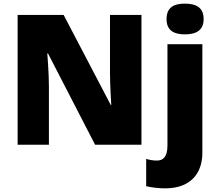

<svg xmlns="http://www.w3.org/2000/svg" viewBox="-20 -796 1199 1056"><path d="M896 -691C896 -625 941 -607 997 -607C1053 -607 1100 -625 1100 -691C1100 -759 1053 -776 997 -776C941 -776 896 -759 896 -691ZM249 -322C249 -395 240 -504 240 -502H244L503 0H758V-714H585V-391C585 -325 592 -221 592 -219H589L330 -714H77V0H249ZM887 240C1040 240 1093 145 1093 45V-553H901V4C901 71 874 87 843 87C821 87 805 84 784 78V228C810 235 857 240 887 240Z"/></svg>

Font: Noto Sans UI Black
Style: Regular
Weight: 900
Designer: Monotype Design Team
Foundry: Monotype Imaging Inc.
Version: Version 1.901